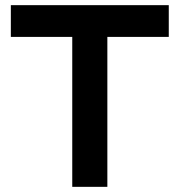

<svg xmlns="http://www.w3.org/2000/svg" viewBox="-20 -724 696 744"><path d="M634 -704V-581H396V0H260V-581H22V-704Z"/></svg>

Font: Prodigy Sans SemiBold
Style: Regular
Weight: 600
Designer: Wei Huang
Foundry: Wei Huang
Version: Version 1.003; ttfautohint (v1.8.3)